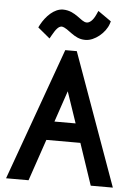

<svg xmlns="http://www.w3.org/2000/svg" viewBox="-61 -966 706 1012"><g transform="rotate(5 292.5 -460.5)"><path d="M234 -822C270 -816 301 -763 360 -763H364C411 -763 468 -810 484 -859L488 -872L418 -921L409 -901C394 -867 375 -855 363 -855H361C331 -855 299 -912 231 -912C185 -911 143 -869 117 -821L110 -807L174 -754L184 -772C202 -804 216 -822 233 -822ZM323 -700H262L10 0H129L204 -220H384L458 0H575ZM350 -320H238L294 -485Z"/></g></svg>

Font: Mint Spirit No2
Style: Bold
Weight: 700
Designer: HARENDAL Hirwen
Foundry: Arkandis Digital Foundry.
Version: Version 1.004;FFEdit